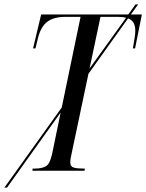

<svg xmlns="http://www.w3.org/2000/svg" viewBox="-63 -780 668 877"><path d="M85 0 86 -10H96Q128 -10 146.5 -20.5Q165 -31 175 -77L214 -266L-31 77H-43L219 -289L305 -703H236Q183 -703 153.5 -681Q124 -659 111 -608L99 -559H88L125 -714H523L556 -760H568L535 -714H585L554 -559H544Q549 -587 552 -607Q555 -627 555 -640Q555 -684 522 -696L341 -443L265 -83Q262 -69 260 -58Q258 -47 258 -38Q258 -19 274 -14.5Q290 -10 317 -10H325L323 0ZM396 -703 346 -467 513 -699Q498 -703 477 -703Z"/></svg>

Font: Noto Serif Display ExtraCondensed
Style: Italic
Weight: 400
Width: 2
Italic angle: -12°
Designer: Monotype Design Team
Foundry: Monotype Imaging Inc.
Version: Version 2.009